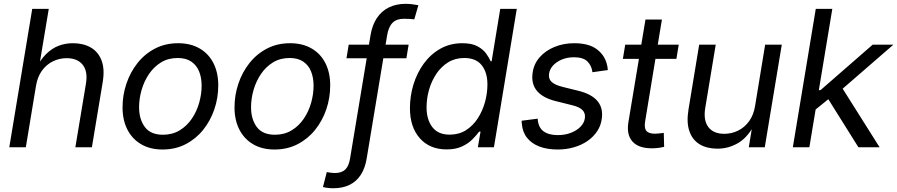

<svg xmlns="http://www.w3.org/2000/svg" viewBox="-20 -774 4715 1009"><path d="M168.9 -321.3 115.7 0H28.8L149.4 -727.5H236.3L183.1 -408.7H166Q190.9 -458.5 221.4 -489Q252 -519.5 287.4 -533.2Q322.8 -546.9 363.3 -546.9Q418 -546.9 457.3 -524.2Q496.6 -501.5 513.9 -455.8Q531.2 -410.2 519.5 -340.8L462.9 0H376L431.6 -334Q442.4 -398.4 414.8 -433.3Q387.2 -468.3 330.1 -468.3Q292 -468.3 258.1 -451.7Q224.1 -435.1 200.4 -402.6Q176.8 -370.1 168.9 -321.3Z M834.5 11.7Q769 11.7 721.9 -15.9Q674.8 -43.5 649.4 -93.3Q624 -143.1 624 -209.5Q624 -273.9 644.3 -334.2Q664.6 -394.5 702.6 -442.6Q740.7 -490.7 794.7 -518.8Q848.6 -546.9 916 -546.9Q981.4 -546.9 1028.8 -519.5Q1076.2 -492.2 1101.6 -442.4Q1127 -392.6 1127 -325.2Q1127 -259.8 1106.4 -199.5Q1085.9 -139.2 1047.6 -91.6Q1009.3 -43.9 955.3 -16.1Q901.4 11.7 834.5 11.7ZM836.4 -65.9Q886.2 -65.9 924.3 -89.1Q962.4 -112.3 988 -150.1Q1013.7 -188 1026.6 -233.6Q1039.6 -279.3 1039.6 -323.7Q1039.6 -365.7 1026.4 -398.4Q1013.2 -431.2 985.4 -450.2Q957.5 -469.2 913.6 -469.2Q864.3 -469.2 826.7 -446.3Q789.1 -423.3 763.2 -385.3Q737.3 -347.2 724.1 -301.3Q710.9 -255.4 710.9 -210Q710.9 -147.9 741 -106.9Q771 -65.9 836.4 -65.9Z M1422.9 11.7Q1357.4 11.7 1310.3 -15.9Q1263.2 -43.5 1237.8 -93.3Q1212.4 -143.1 1212.4 -209.5Q1212.4 -273.9 1232.7 -334.2Q1252.9 -394.5 1291 -442.6Q1329.1 -490.7 1383.1 -518.8Q1437 -546.9 1504.4 -546.9Q1569.8 -546.9 1617.2 -519.5Q1664.6 -492.2 1689.9 -442.4Q1715.3 -392.6 1715.3 -325.2Q1715.3 -259.8 1694.8 -199.5Q1674.3 -139.2 1636 -91.6Q1597.7 -43.9 1543.7 -16.1Q1489.7 11.7 1422.9 11.7ZM1424.8 -65.9Q1474.6 -65.9 1512.7 -89.1Q1550.8 -112.3 1576.4 -150.1Q1602.1 -188 1615 -233.6Q1627.9 -279.3 1627.9 -323.7Q1627.9 -365.7 1614.7 -398.4Q1601.6 -431.2 1573.7 -450.2Q1545.9 -469.2 1502 -469.2Q1452.6 -469.2 1415 -446.3Q1377.4 -423.3 1351.6 -385.3Q1325.7 -347.2 1312.5 -301.3Q1299.3 -255.4 1299.3 -210Q1299.3 -147.9 1329.3 -106.9Q1359.4 -65.9 1424.8 -65.9Z M2127.4 -539.1 2115.7 -467.8H1800.8L1812.5 -539.1ZM1731 215.3Q1720.7 215.3 1712.2 214.6Q1703.6 213.9 1695.6 212.6Q1687.5 211.4 1677.2 209L1697.3 130.4Q1705.6 132.3 1718.8 133.8Q1731.9 135.3 1739.7 135.3Q1775.4 135.3 1794.4 116.9Q1813.5 98.6 1819.8 58.1L1927.2 -588.9Q1936 -642.1 1960.4 -679Q1984.9 -715.8 2023.4 -734.9Q2062 -753.9 2112.3 -753.9Q2129.9 -753.9 2146 -751.7Q2162.1 -749.5 2178.7 -746.6L2157.2 -672.4Q2148.4 -673.8 2131.8 -674.6Q2115.2 -675.3 2101.6 -675.3Q2063.5 -675.3 2042.5 -653.8Q2021.5 -632.3 2014.2 -586.9L1907.2 57.6Q1898.9 109.4 1876.2 144.5Q1853.5 179.7 1817.1 197.5Q1780.8 215.3 1731 215.3Z M2327.1 11.2Q2238.3 11.2 2186.3 -47.4Q2134.3 -106 2134.3 -205.6Q2134.3 -269.5 2152.8 -330.1Q2171.4 -390.6 2207 -439.7Q2242.7 -488.8 2293.9 -517.8Q2345.2 -546.9 2409.7 -546.9Q2459.5 -546.9 2489.3 -530.8Q2519 -514.6 2534.9 -492.4Q2550.8 -470.2 2558.6 -451.7H2563.5L2608.9 -727.5H2695.8L2575.7 0H2491.2L2505.4 -82.5H2498Q2483.4 -62.5 2461.7 -40.8Q2439.9 -19 2407 -3.9Q2374 11.2 2327.1 11.2ZM2342.8 -66.4Q2391.6 -66.4 2428.5 -89.6Q2465.3 -112.8 2490.5 -151.6Q2515.6 -190.4 2528.6 -237.1Q2541.5 -283.7 2541.5 -329.6Q2541.5 -394 2511.2 -431.6Q2481 -469.2 2419.9 -469.2Q2371.6 -469.2 2334.7 -446.3Q2297.9 -423.3 2272.7 -385.5Q2247.6 -347.7 2234.6 -302Q2221.7 -256.3 2221.7 -209.5Q2221.7 -145.5 2252 -106Q2282.2 -66.4 2342.8 -66.4Z M2910.2 11.7Q2855.5 11.7 2814.7 -3.9Q2773.9 -19.5 2749.8 -49.8Q2725.6 -80.1 2722.2 -124.5Q2721.7 -128.4 2721.4 -132.1Q2721.2 -135.7 2721.7 -139.6L2805.7 -150.4Q2808.1 -105.5 2835.4 -84.7Q2862.8 -64 2911.1 -64Q2949.7 -64 2980.7 -76.2Q3011.7 -88.4 3031.2 -108.6Q3050.8 -128.9 3053.7 -153.8Q3057.1 -179.2 3041 -195.6Q3024.9 -211.9 2988.3 -220.7L2902.3 -242.2Q2833.5 -258.8 2802.2 -295.9Q2771 -333 2778.8 -390.1Q2784.7 -437 2815.4 -472.4Q2846.2 -507.8 2893.8 -527.3Q2941.4 -546.9 2997.6 -546.9Q3075.7 -546.9 3118.4 -513.7Q3161.1 -480.5 3171.4 -427.2Q3172.4 -421.9 3173.1 -416.7Q3173.8 -411.6 3174.3 -405.8L3093.3 -394.5Q3089.8 -427.2 3067.9 -450.2Q3045.9 -473.1 2996.1 -473.1Q2961.9 -473.1 2933.3 -461.4Q2904.8 -449.7 2886.7 -430.2Q2868.7 -410.6 2865.2 -385.7Q2861.8 -358.9 2879.6 -342.8Q2897.5 -326.7 2940.4 -316.4L3019.5 -296.9Q3088.9 -279.8 3119.6 -243.2Q3150.4 -206.5 3142.6 -150.9Q3138.2 -114.7 3118.7 -85Q3099.1 -55.2 3067.9 -33.4Q3036.6 -11.7 2996.3 0Q2956.1 11.7 2910.2 11.7Z M3546.9 -539.1 3534.7 -464.8H3253.4L3265.6 -539.1ZM3372.1 -671.4H3458.5L3370.6 -137.7Q3364.3 -102.1 3376.5 -86.7Q3388.7 -71.3 3421.9 -71.3Q3431.2 -71.3 3444.3 -72.8Q3457.5 -74.2 3468.3 -75.7L3470.2 -2.4Q3457 1 3439.9 3.2Q3422.9 5.4 3405.8 5.4Q3335.4 5.4 3303.7 -30.3Q3272 -65.9 3282.2 -130.9Z M3750 7.3Q3695.8 7.3 3657.7 -15.1Q3619.6 -37.6 3603.3 -83.5Q3586.9 -129.4 3598.1 -198.2L3654.3 -539.1H3741.2L3686 -205.6Q3675.8 -142.1 3702.4 -106.4Q3729 -70.8 3786.6 -70.8Q3824.7 -70.8 3858.6 -87.4Q3892.6 -104 3916.5 -136.7Q3940.4 -169.4 3948.2 -217.8L4001 -539.1H4088.4L3999 0H3915L3936.5 -130.9H3950.7Q3913.6 -55.7 3862.1 -24.2Q3810.5 7.3 3750 7.3Z M4260.3 -193.8 4277.8 -300.3H4292L4565.9 -539.1H4674.8L4379.9 -283.2H4370.6ZM4146.5 0 4267.1 -727.5H4354L4233.4 0ZM4491.2 0 4325.7 -264.2 4397.5 -325.2 4602.5 0Z"/></svg>

Font: Inter 18pt
Style: Italic
Weight: 400
Italic angle: -9.3988°
Designer: Rasmus Andersson
Foundry: rsms
Version: Version 4.001;git-66647c0bb